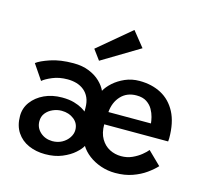

<svg xmlns="http://www.w3.org/2000/svg" viewBox="-96 -752 949 876"><g transform="rotate(15 378.5 -314.5)"><path d="M187 12Q144 12 108.8 -3.5Q73.5 -19 52.8 -50.2Q32 -81.5 32 -127Q32 -164.5 54 -194Q76 -223.5 113 -240.8Q150 -258 196.5 -258Q230 -258 253.8 -251Q277.5 -244 291.8 -235.5Q306 -227 311 -222.5V-239Q311 -267.5 302 -287.5Q293 -307.5 277.2 -320.2Q261.5 -333 241.5 -338.8Q221.5 -344.5 199.5 -344.5Q159.5 -344.5 128.2 -331.2Q97 -318 83.5 -306L35 -377.5Q53.5 -392 98.5 -407.2Q143.5 -422.5 206.5 -422.5Q248.5 -422.5 280.2 -409.5Q312 -396.5 333 -376.2Q354 -356 363.5 -334.5Q374 -354.5 396.5 -374.8Q419 -395 450.2 -408.8Q481.5 -422.5 518 -422.5Q576.5 -422.5 621 -398.8Q665.5 -375 690.8 -327Q716 -279 716 -205Q716 -200.5 715.5 -197Q715 -193.5 715 -189.5H413Q413 -148.5 428.8 -121.8Q444.5 -95 469.8 -82Q495 -69 524.5 -69Q553 -69 576.5 -79.8Q600 -90.5 617.5 -104.8Q635 -119 643.5 -130L705 -70Q688 -51.5 661.5 -32.5Q635 -13.5 599.2 -0.8Q563.5 12 518 12Q482.5 12 449.8 0.8Q417 -10.5 392.2 -29.5Q367.5 -48.5 353.5 -71.5Q346 -56.5 324 -36.8Q302 -17 267.2 -2.5Q232.5 12 187 12ZM203.5 -54Q229 -54 249 -65Q269 -76 280.8 -93.8Q292.5 -111.5 292.5 -130Q292.5 -161 268.5 -180Q244.5 -199 210 -199Q189 -199 169 -190.2Q149 -181.5 136.2 -165.5Q123.5 -149.5 123.5 -127Q123.5 -96 146.5 -75.2Q169.5 -54.5 203.5 -54ZM417 -248.5H618Q617 -260 612.8 -277.5Q608.5 -295 598.5 -312.8Q588.5 -330.5 570 -342.8Q551.5 -355 522 -355Q476.5 -355 448.8 -325.2Q421 -295.5 417 -248.5ZM315 -463.5 280 -511 435 -641 492 -570Z"/></g></svg>

Font: League Spartan Medium
Style: Regular
Weight: 500
Foundry: The League of Moveable Type
Version: Version 2.002